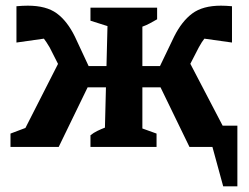

<svg xmlns="http://www.w3.org/2000/svg" viewBox="-20 -518 879 677"><path d="M299 0V-41Q310 -50 323.5 -56.5Q337 -63 350 -68L359 -426L299 -445V-491H534V-450Q520 -442 508 -435.5Q496 -429 482 -424V-65L532 -47V0ZM17 0V-47L78 -70L56 -40L200 -323L304 -241L187 0ZM221 -221 155 -351Q144 -370 131 -387Q118 -404 108 -414L158 -385L38 -368V-496Q49 -497 59 -497.5Q69 -498 78 -498Q143 -498 180 -471Q217 -444 244 -389L313 -241ZM238 -210V-285H405V-210ZM438 -210V-285H597V-210ZM614 -221 523 -241 594 -389Q621 -443 658 -470.5Q695 -498 759 -498Q768 -498 777.5 -497.5Q787 -497 798 -496V-368L677 -385L728 -414Q718 -404 704.5 -387Q691 -370 681 -351ZM765 -75H817V139H767L729 0H648L531 -241L635 -324Z"/></svg>

Font: Piazzolla 24pt
Style: Bold
Weight: 700
Designer: Juan Pablo del Peral
Foundry: Huerta Tipografica
Version: Version 2.005